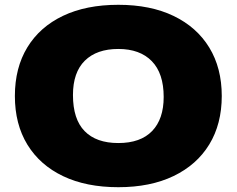

<svg xmlns="http://www.w3.org/2000/svg" viewBox="-20 -770 986 800"><path d="M473 10Q339.5 10 243 -36Q146.5 -82 94.2 -167.2Q42 -252.5 42 -370Q42 -487.5 94 -572.8Q146 -658 242.5 -704Q339 -750 473 -750Q607 -750 703.5 -703.5Q800 -657 852 -571.8Q904 -486.5 904 -370Q904 -253.5 852 -168.2Q800 -83 703.2 -36.5Q606.5 10 473 10ZM473 -174Q565.5 -174 613.8 -224Q662 -274 662 -366Q662 -464.5 612.5 -515.2Q563 -566 473 -566Q383 -566 333.5 -517.2Q284 -468.5 284 -374Q284 -273.5 332.5 -223.8Q381 -174 473 -174Z"/></svg>

Font: Encode Sans Exp Black
Style: Regular
Weight: 900
Width: 7
Designer: Multiple Designers
Foundry: Impallari Type
Version: Version 3.002; ttfautohint (v1.8.3) -l 8 -r 50 -G 200 -x 14 